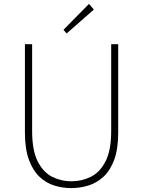

<svg xmlns="http://www.w3.org/2000/svg" viewBox="-20 -953 734 986"><path d="M346 13Q302 13 259.5 0Q217 -13 183 -45Q149 -77 128.5 -132.5Q108 -188 108 -272V-726H145V-280Q145 -181 173.5 -124.5Q202 -68 248 -45Q294 -22 346 -22Q400 -22 446.5 -45Q493 -68 522 -124.5Q551 -181 551 -280V-726H587V-272Q587 -188 566.5 -132.5Q546 -77 511 -45Q476 -13 433 0Q390 13 346 13ZM322 -781 306 -800 437 -933 462 -904Z"/></svg>

Font: Noto Sans TC Thin Thin
Style: Regular
Weight: 250
Version: Version 2.004-H2;hotconv 1.0.118;makeotfexe 2.5.65603